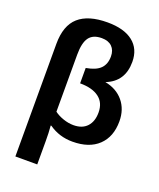

<svg xmlns="http://www.w3.org/2000/svg" viewBox="-167 -827 943 1136"><g transform="rotate(20 305.0 -259.0)"><path d="M576.7 -197.8Q576.7 -100.6 518.8 -45.4Q460.9 9.8 355.5 9.8Q272.5 9.8 207.5 -36.1H203.1Q205.1 -13.7 206.1 10.7Q207 35.2 207 62.5V207.5H69.3V-501.5Q69.3 -617.2 130.1 -670.9Q190.9 -724.6 311.5 -724.6Q415.5 -724.6 471.9 -680.4Q528.3 -636.2 528.3 -554.2Q528.3 -430.7 419.4 -388.2Q492.7 -374 534.7 -323.5Q576.7 -272.9 576.7 -197.8ZM207 -124.5Q230 -106.9 263.2 -95.5Q296.4 -84 328.1 -84Q383.3 -84 413.1 -116.2Q442.9 -148.4 442.9 -204.6Q442.9 -266.6 400.6 -298.3Q358.4 -330.1 281.2 -330.1V-426.8Q343.3 -437.5 370.8 -465.3Q398.4 -493.2 398.4 -541.5Q398.4 -580.6 375.7 -603Q353 -625.5 311 -625.5Q255.9 -625.5 231.4 -591.8Q207 -558.1 207 -483.9Z"/></g></svg>

Font: Arimo
Style: Bold
Weight: 700
Designer: Steve Matteson
Foundry: Monotype Imaging Inc.
Version: Version 1.33